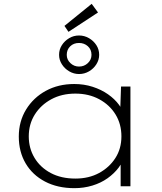

<svg xmlns="http://www.w3.org/2000/svg" viewBox="-20 -971 844 1001"><path d="M368 10Q280 10 214.5 -24.5Q149 -59 113.5 -119.5Q78 -180 78 -259Q78 -338 116 -400Q154 -462 219 -497.5Q284 -533 367 -533Q418 -533 463 -518.5Q508 -504 543 -479.5Q578 -455 600.5 -424.5Q623 -394 629 -363L606 -373L611 -520H660V0H609V-141L627 -163Q622 -128 598.5 -97Q575 -66 540.5 -41.5Q506 -17 461.5 -3.5Q417 10 368 10ZM373 -40Q443 -40 496.5 -69Q550 -98 581.5 -147Q613 -196 613 -260Q613 -324 582.5 -374Q552 -424 497.5 -453.5Q443 -483 373 -483Q302 -483 247.5 -453.5Q193 -424 161.5 -374Q130 -324 130 -260Q130 -198 160 -148Q190 -98 244.5 -69Q299 -40 373 -40ZM392 -585Q365 -585 341 -599Q317 -613 302.5 -636Q288 -659 288 -685Q288 -713 302.5 -735.5Q317 -758 340.5 -772Q364 -786 392 -786Q420 -786 444 -772Q468 -758 482.5 -735.5Q497 -713 497 -685Q497 -659 482.5 -636Q468 -613 444 -599Q420 -585 392 -585ZM392 -624Q419 -624 438 -642Q457 -660 457 -685Q457 -713 438 -730Q419 -747 392 -747Q364 -747 346 -729.5Q328 -712 328 -685Q328 -660 347 -642Q366 -624 392 -624ZM337 -805 316 -836 458 -951 491 -906Z"/></svg>

Font: Lexend Giga ExtraLight
Style: Regular
Weight: 250
Version: Version 1.007